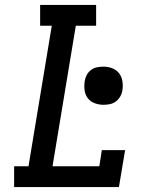

<svg xmlns="http://www.w3.org/2000/svg" viewBox="-20 -755 640 775"><path d="M37 0V-84H95L189 -651H142V-735H368V-651H286L192 -84H381L391 -149H485L460 0ZM398 -332Q379 -332 362 -338.5Q345 -345 334.5 -358.5Q324 -372 321.5 -390.5Q319 -409 322 -428Q324 -441 330.5 -453Q337 -465 348 -473Q359 -481 372 -483.5Q385 -486 398 -486Q416 -486 433 -479.5Q450 -473 460.5 -459.5Q471 -446 474 -427.5Q477 -409 474 -390Q472 -377 465 -365Q458 -353 447 -345Q436 -337 423 -334.5Q410 -332 398 -332Z"/></svg>

Font: Iosevka Slab Medium Extended
Style: Italic
Weight: 500
Width: 7
Italic angle: -9°
Monospace: yes
Designer: Belleve Invis
Foundry: Belleve Invis
Version: Version 11.1.0; ttfautohint (v1.8.3)